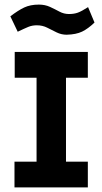

<svg xmlns="http://www.w3.org/2000/svg" viewBox="-20 -815 445 835"><path d="M44 -589H362V-477H267V-112H362V0H43V-112H139V-477H44ZM57 -677 25 -744Q59 -770 85.5 -782.5Q112 -795 149 -795Q176 -795 197.5 -785Q219 -775 238.5 -764.5Q258 -754 280 -754Q302 -754 318.5 -760Q335 -766 363 -784L391 -717Q363 -690 337 -677.5Q311 -665 270 -664Q247 -664 226.5 -674Q206 -684 185.5 -694.5Q165 -705 140 -705Q120 -705 103 -698Q86 -691 57 -677Z"/></svg>

Font: Podkova ExtraBold
Style: Regular
Weight: 800
Designer: Ilya Yudin
Foundry: Cyreal (www.cyreal.org)
Version: Version 2.103